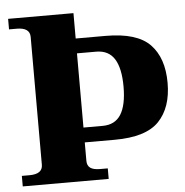

<svg xmlns="http://www.w3.org/2000/svg" viewBox="-51 -749 771 799"><g transform="rotate(-5 334.5 -350.0)"><path d="M12 -44H44Q99 -44 99 -83V-617Q99 -656 44 -656H12V-700H285V-594H410Q541 -594 595.5 -537.5Q650 -481 650 -377Q650 -274 595.5 -217Q541 -160 410 -160H285V-83Q285 -63 298 -53.5Q311 -44 339 -44H371V0H12ZM365 -222Q417 -222 441.5 -261Q466 -300 466 -377Q466 -454 441.5 -493Q417 -532 365 -532H285V-222Z"/></g></svg>

Font: Taviraj
Style: Bold
Weight: 700
Designer: Katatrad Team
Foundry: CadsonDemak
Version: Version 1.001